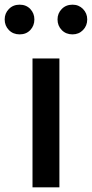

<svg xmlns="http://www.w3.org/2000/svg" viewBox="-52 -801 393 821"><path d="M87 0V-551H202V0ZM32 -654Q4 -654 -14 -672.5Q-32 -691 -32 -718Q-32 -744 -14 -762.5Q4 -781 32 -781Q60 -781 77.5 -762.5Q95 -744 95 -718Q95 -691 77.5 -672.5Q60 -654 32 -654ZM258 -654Q230 -654 212 -672.5Q194 -691 194 -718Q194 -744 212 -762.5Q230 -781 258 -781Q285 -781 303 -762.5Q321 -744 321 -718Q321 -691 303 -672.5Q285 -654 258 -654Z"/></svg>

Font: Noto Sans TC Thin Medium
Style: Regular
Weight: 500
Version: Version 2.004-H2;hotconv 1.0.118;makeotfexe 2.5.65603